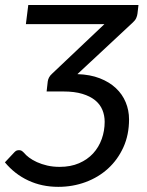

<svg xmlns="http://www.w3.org/2000/svg" viewBox="-20 -736 585 764"><path d="M527 -681.5Q526 -673 522 -664Q518 -655 508 -646L288 -441Q338.5 -439.5 377 -424.5Q415.5 -409.5 441.2 -385.2Q467 -361 480.2 -329Q493.5 -297 493.5 -261Q493.5 -199.5 471 -150Q448.5 -100.5 410.2 -65.5Q372 -30.5 320.8 -11.5Q269.5 7.5 212 7.5Q146.5 7.5 92.5 -17.8Q38.5 -43 -0.5 -90L38 -131Q43.5 -136.5 47.8 -137.5Q52 -138.5 55 -138.5Q60.5 -138.5 64.5 -136.8Q68.5 -135 75.5 -128Q82.5 -119 95.8 -109Q109 -99 127.2 -90.8Q145.5 -82.5 168.2 -77.2Q191 -72 217.5 -72Q261 -72 294.5 -86.5Q328 -101 350.5 -125.5Q373 -150 384.8 -182.8Q396.5 -215.5 396.5 -251.5Q396.5 -276.5 387.5 -298.5Q378.5 -320.5 358.8 -336.8Q339 -353 307.8 -362.5Q276.5 -372 232.5 -372H165.5L170 -412Q171 -419.5 175 -427.5Q179 -435.5 187.5 -443L395.5 -640H83L92.5 -716H531Z"/></svg>

Font: Lato 2
Style: Italic
Weight: 400
Italic angle: -7°
Designer: Lukasz Dziedzic with Adam Twardoch and Botio Nikoltchev
Foundry: tyPoland Lukasz Dziedzic
Version: Version 2.015; 2015-08-06; http://www.latofonts.com/